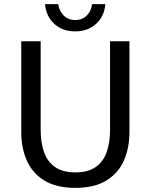

<svg xmlns="http://www.w3.org/2000/svg" viewBox="-20 -900 730 930"><path d="M345 10Q253 10 195 -25.5Q137 -61 110 -122Q83 -183 83 -260V-700H177V-270Q177 -212 192.5 -165.5Q208 -119 245 -92Q282 -65 345 -65Q408 -65 445 -92Q482 -119 497.5 -165.5Q513 -212 513 -270V-700H607V-260Q607 -183 580 -122Q553 -61 495 -25.5Q437 10 345 10ZM344 -748Q282 -748 242.5 -785Q203 -822 198 -880H262Q267 -847 288.5 -825Q310 -803 344 -803Q379 -803 400.5 -825Q422 -847 426 -880H490Q486 -822 446 -785Q406 -748 344 -748Z"/></svg>

Font: Hedvig Letters Sans
Style: Regular
Weight: 400
Designer: Alexander Örn & Tor Weibull
Foundry: Kanon Foundry
Version: Version 1.000; ttfautohint (v1.8.4.7-5d5b)